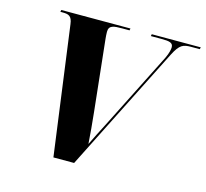

<svg xmlns="http://www.w3.org/2000/svg" viewBox="-103 -831 1017 949"><g transform="rotate(15 405.5 -357.0)"><path d="M159 -658 248 0H354L677 -641C706 -698 724 -704 764 -704H808L811 -714H560L558 -704H613C653 -704 672 -700 672 -677C672 -668 669 -648 655 -619L456 -224C436 -185 411 -137 398 -109C396 -141 389 -226 384 -268L345 -634C344 -643 343 -658 343 -669C343 -702 369 -704 412 -704H449L451 -714H97L95 -704H107C137 -704 154 -699 159 -658Z"/></g></svg>

Font: Noto Serif Display ExtraBold
Style: Italic
Weight: 800
Italic angle: -12°
Designer: Monotype Design Team
Foundry: Monotype Imaging Inc.
Version: Version 2.009